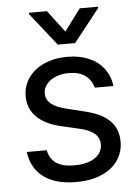

<svg xmlns="http://www.w3.org/2000/svg" viewBox="-54 -785 603 838"><g transform="rotate(-5 248.0 -366.0)"><path d="M254.9 -465.8Q222.7 -465.8 197 -455.3Q171.4 -444.8 157 -426.5Q142.6 -408.2 142.6 -385.7Q142.6 -359.4 164.8 -340.8Q187 -322.3 233.4 -311.5L312.5 -292Q383.8 -274.9 418.9 -239.5Q454.1 -204.1 454.1 -148.4Q454.1 -102.1 429.4 -66.2Q404.8 -30.3 357.9 -9.8Q311 10.7 246.1 10.7Q156.7 10.7 104.5 -27.6Q52.2 -65.9 42 -138.7H129.9Q137.2 -100.1 165.5 -81.3Q193.8 -62.5 244.1 -62.5Q300.8 -62.5 334 -84.5Q367.2 -106.4 367.2 -143.6Q367.2 -171.9 346.2 -190.7Q325.2 -209.5 280.3 -219.7L200.2 -238.3Q130.9 -254.4 94.7 -291Q58.6 -327.6 58.6 -380.9Q58.6 -425.8 83.3 -461.4Q107.9 -497.1 152.6 -517.1Q197.3 -537.1 254.9 -537.1Q308.6 -537.1 349.6 -519Q390.6 -501 414.8 -468.3Q439 -435.5 444.3 -392.6H362.3Q353 -427.2 326.4 -446.5Q299.8 -465.8 254.9 -465.8ZM255.9 -647.5 327.1 -743.2H407.2V-737.3L293.9 -593.8H217.8L104.5 -737.3V-743.2H183.6Z"/></g></svg>

Font: Pretendard JP
Style: Regular
Weight: 400
Designer: Base glyphs from Inter by Rasmus Andersson; Hangeul glyphs from Noto Sans CJK(Source Han Sans) by Jang Soo-young and Kan
Foundry: Kil Hyung-jin
Version: Version 1.309